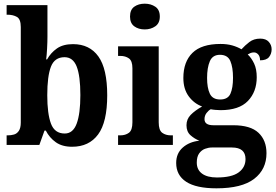

<svg xmlns="http://www.w3.org/2000/svg" viewBox="-20 -788 1500 1044"><path d="M372 10Q318 10 283.5 -14.5Q249 -39 229 -78H222L194 0H16V-52H22Q40 -52 56 -56.5Q72 -61 82.5 -76.5Q93 -92 93 -122V-641Q93 -684 72 -696Q51 -708 21 -708H16V-760H238V-588Q238 -561 236 -524Q234 -487 231 -465H236Q256 -501 289.5 -524.5Q323 -548 377 -548Q467 -548 515 -481Q563 -414 563 -270Q563 -124 513.5 -57Q464 10 372 10ZM332 -62Q377 -62 397 -116Q417 -170 417 -271Q417 -375 397 -426Q377 -477 331 -477Q277 -477 257 -425.5Q237 -374 237 -270Q237 -170 257 -116Q277 -62 332 -62Z M767 -628Q733 -628 710 -645Q687 -662 687 -698Q687 -735 710 -751.5Q733 -768 767 -768Q800 -768 824.5 -751.5Q849 -735 849 -698Q849 -662 824.5 -645Q800 -628 767 -628ZM622 0V-52H634Q662 -52 681 -66Q700 -80 700 -123V-417Q700 -457 681 -470.5Q662 -484 634 -484H622V-536H843V-123Q843 -80 862 -66Q881 -52 909 -52H920V0Z M1157 236Q1047 236 992.5 200.5Q938 165 938 98Q938 46 973.5 14.5Q1009 -17 1064 -23Q1038 -33 1016 -52.5Q994 -72 994 -107Q994 -140 1017 -163.5Q1040 -187 1079 -209Q1035 -225 1006 -264.5Q977 -304 977 -364Q977 -452 1026.5 -500.5Q1076 -549 1179 -549Q1215 -549 1243 -541Q1271 -533 1293 -520Q1312 -541 1336 -559.5Q1360 -578 1395 -578Q1426 -578 1441.5 -560.5Q1457 -543 1457 -520Q1457 -496 1443 -478Q1429 -460 1394 -460Q1394 -481 1384 -492Q1374 -503 1361 -503Q1350 -503 1342 -499.5Q1334 -496 1327 -492Q1348 -472 1362 -442Q1376 -412 1376 -368Q1376 -289 1328 -239Q1280 -189 1179 -189Q1168 -189 1151 -190.5Q1134 -192 1126 -194Q1114 -188 1103 -173.5Q1092 -159 1092 -140Q1092 -107 1140 -107H1248Q1342 -107 1385.5 -66Q1429 -25 1429 45Q1429 133 1362 184.5Q1295 236 1157 236ZM1177 -247Q1219 -247 1233 -278.5Q1247 -310 1247 -365Q1247 -422 1232.5 -456Q1218 -490 1176 -490Q1136 -490 1121 -455Q1106 -420 1106 -364Q1106 -310 1121 -278.5Q1136 -247 1177 -247ZM1159 177Q1240 177 1277.5 149.5Q1315 122 1315 77Q1315 14 1241 14H1132Q1114 14 1095 21Q1076 28 1063 46Q1050 64 1050 96Q1050 135 1078.5 156Q1107 177 1159 177Z"/></svg>

Font: Noto Serif Lao SemiCondensed
Style: Bold
Weight: 700
Width: 4
Designer: Monotype Design Team
Foundry: Monotype Imaging Inc.
Version: Version 2.003; ttfautohint (v1.8.4.7-5d5b)